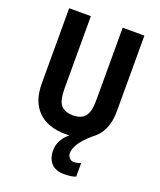

<svg xmlns="http://www.w3.org/2000/svg" viewBox="-170 -818 967 1163"><g transform="rotate(20 313.5 -236.5)"><path d="M375 107Q375 127 386.5 139.5Q398 152 414 152Q426 152 439 149Q452 146 460 143V230Q445 236 425.5 238.5Q406 241 387 241Q329 241 301.5 210Q274 179 274 129Q274 91 291.5 60.5Q309 30 336 9Q324 10 312 10Q195 10 133 -52Q71 -114 71 -228V-714H211V-248Q211 -168 237 -140Q263 -112 314 -112Q367 -112 391.5 -142Q416 -172 416 -249V-714H556V-226Q556 -94 470 -33Q414 15 394.5 49.5Q375 84 375 107Z"/></g></svg>

Font: Noto Sans Gurmukhi Condensed
Style: Bold
Weight: 700
Width: 3
Designer: Jelle Bosma - Monotype Design Team
Foundry: Monotype Imaging Inc.
Version: Version 2.004; ttfautohint (v1.8.4.7-5d5b)